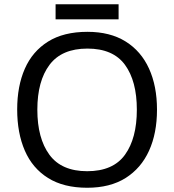

<svg xmlns="http://www.w3.org/2000/svg" viewBox="-20 -875 821 905"><path d="M720 -358Q720 -247 682.5 -164.5Q645 -82 572 -36Q499 10 391 10Q280 10 206.5 -36Q133 -82 97 -165Q61 -248 61 -359Q61 -469 97 -551Q133 -633 206.5 -679Q280 -725 392 -725Q499 -725 572 -679.5Q645 -634 682.5 -551.5Q720 -469 720 -358ZM156 -358Q156 -223 213 -145.5Q270 -68 391 -68Q513 -68 569 -145.5Q625 -223 625 -358Q625 -493 569 -569.5Q513 -646 392 -646Q271 -646 213.5 -569.5Q156 -493 156 -358ZM539 -855V-784H242V-855Z"/></svg>

Font: Noto Sans Adlam Unjoined
Style: Regular
Weight: 400
Designer: Mark Jamra, Neil Patel
Foundry: JamraPatel LLC
Version: Version 3.001